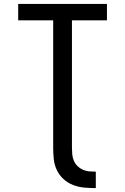

<svg xmlns="http://www.w3.org/2000/svg" viewBox="-20 -755 640 982"><path d="M470 207Q441 207 411.5 204.5Q382 202 354.5 191.5Q327 181 305 161Q283 141 270.5 114.5Q258 88 255 58.5Q252 29 252 0V-651H73V-735H527V-651H348V0Q348 17 349.5 34Q351 51 357.5 66.5Q364 82 376 94Q388 106 403.5 113Q419 120 436 121.5Q453 123 470 123Z"/></svg>

Font: Iosevka Custom Medium Extended
Style: Regular
Weight: 500
Width: 7
Monospace: yes
Designer: Belleve Invis
Foundry: Belleve Invis
Version: Version 11.2.4; ttfautohint (v1.8.4)